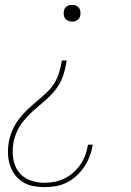

<svg xmlns="http://www.w3.org/2000/svg" viewBox="-20 -558 540 791"><path d="M163 213Q139 213 116 208.5Q93 204 74 192Q55 180 41.5 162Q28 144 21 122.5Q14 101 13 77Q12 53 16 29Q20 5 30 -19Q40 -43 55.5 -64Q71 -85 90 -103.5Q109 -122 129.5 -139Q150 -156 169.5 -174Q189 -192 203 -214Q217 -236 224 -260.5Q231 -285 235 -309H255Q251 -285 244.5 -260.5Q238 -236 225 -213Q212 -190 193.5 -170.5Q175 -151 154.5 -134Q134 -117 114 -99Q94 -81 77.5 -60.5Q61 -40 50 -16Q39 8 35 32Q30 64 34.5 95Q39 126 56.5 149.5Q74 173 102.5 184Q131 195 163 195Q184 195 205 191Q226 187 245.5 177.5Q265 168 282 153Q299 138 311.5 119.5Q324 101 331.5 81Q339 61 342 40Q342 39 342.5 38.5Q343 38 343 38H362Q362 38 362 39Q362 40 362 40Q358 64 349.5 86Q341 108 327.5 128.5Q314 149 295.5 166Q277 183 255 194Q233 205 209.5 209Q186 213 163 213ZM277 -469Q269 -469 261.5 -472Q254 -475 249 -481Q244 -487 243 -495.5Q242 -504 243 -512Q244 -518 247 -523Q250 -528 255 -531.5Q260 -535 265.5 -536.5Q271 -538 277 -538Q285 -538 292.5 -535Q300 -532 305 -526Q310 -520 311 -511.5Q312 -503 311 -495Q310 -489 307 -484Q304 -479 299 -475.5Q294 -472 288.5 -470.5Q283 -469 277 -469Z"/></svg>

Font: Iosevka Slab Thin
Style: Italic
Weight: 100
Italic angle: -9°
Monospace: yes
Designer: Belleve Invis
Foundry: Belleve Invis
Version: Version 11.1.1; ttfautohint (v1.8.3)